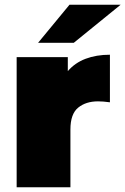

<svg xmlns="http://www.w3.org/2000/svg" viewBox="-20 -787 527 807"><path d="M276 0H50V-547H265V-488Q295 -523 340 -540Q385 -557 442 -557V-357Q427 -359 415.5 -360Q404 -361 392 -361Q341 -361 308.5 -334.5Q276 -308 276 -243ZM140 -607 272 -767H487L290 -607Z"/></svg>

Font: Montserrat-Alt1 Black
Style: Regular
Weight: 900
Designer: Differentunic
Foundry: Differentunic
Version: Version 7.222